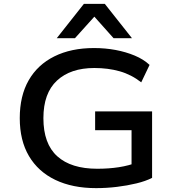

<svg xmlns="http://www.w3.org/2000/svg" viewBox="-20 -962 909 991"><path d="M476 9Q354 9 265.5 -33.5Q177 -76 129.5 -156.5Q82 -237 82 -352Q82 -467 128 -547.5Q174 -628 260.5 -671Q347 -714 465 -714Q524 -714 577 -704Q630 -694 675.5 -675Q721 -656 752 -627L709 -537Q658 -577 598 -594Q538 -611 467 -611Q344 -611 274 -546Q204 -481 204 -352Q204 -220 275.5 -155.5Q347 -91 482 -91Q542 -91 593.5 -99Q645 -107 689 -124L659 -78V-290H471V-387H765V-44Q732 -27 684.5 -15.5Q637 -4 583.5 2.5Q530 9 476 9ZM273 -765 413 -942H521L661 -765H566L467 -876L367 -765Z"/></svg>

Font: Nunito Sans 7pt SemiExpanded SemiBold
Style: Regular
Weight: 600
Width: 6
Designer: Vernon Adams
Foundry: Vernon Adams
Version: Version 3.101;gftools[0.9.27]